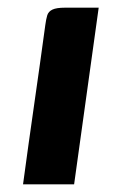

<svg xmlns="http://www.w3.org/2000/svg" viewBox="-20 -480 309 500"><path d="M40 0Q54 -104 69 -208Q84 -312 98 -415Q100 -430 103 -440Q106 -450 116.5 -455Q127 -460 149 -460H237L173 0Z"/></svg>

Font: Genos SemiBold
Style: Italic
Weight: 600
Italic angle: -8°
Version: Version 1.010